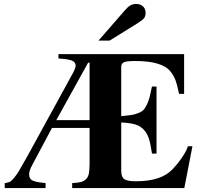

<svg xmlns="http://www.w3.org/2000/svg" viewBox="-20 -949 1040 969"><path d="M344.2 0V-24.9Q373 -26.4 388.9 -30.5Q404.8 -34.7 415 -45.7Q425.3 -56.6 428.5 -73Q431.6 -89.4 432.1 -119.1V-303.2H242.2L142.1 -115.2Q127 -86.9 127 -69.8Q127 -48.8 140.6 -40Q154.3 -31.2 192.9 -26.9L210 -24.9V0H3.9V-24.9Q20 -27.3 28.3 -30.8Q36.6 -34.2 49.8 -49.8Q63 -65.4 75 -85.4Q86.9 -105.5 113.8 -152.8L327.1 -542L334 -555.2Q361.8 -601.6 361.8 -617.2Q361.8 -635.3 343.3 -643.1Q324.7 -650.9 274.9 -653.8V-675.8H909.2V-475.1H883.8Q874 -522.5 865 -545.9Q856 -569.3 839.8 -588.9Q797.4 -641.1 662.1 -641.1Q620.1 -641.1 606 -635Q591.8 -628.9 591.8 -610.8V-362.8Q624.5 -365.7 642.3 -368.4Q660.2 -371.1 677.7 -378.2Q695.3 -385.3 703.1 -393.1Q710.9 -400.9 720.2 -418.9Q729.5 -437 734.4 -456.8Q739.3 -476.6 747.1 -512.2H770V-173.8H747.1Q740.2 -222.2 731.2 -250Q722.2 -277.8 704.1 -296.1Q686 -314.5 660.6 -321.5Q635.3 -328.6 591.8 -331.1V-87.9Q591.8 -55.7 607.2 -44.9Q622.6 -34.2 667 -34.2Q794.4 -34.2 851.1 -95.2Q877.4 -122.6 899.9 -156Q922.4 -189.5 928.2 -210.9H951.2L910.2 0ZM264.2 -342.8H432.1V-632.8H424.8ZM477.1 -744.1 613.8 -900.9Q637.7 -929.2 667 -929.2Q688.5 -929.2 701.7 -916.7Q714.8 -904.3 714.8 -884.8Q714.8 -867.7 707.3 -857.7Q699.7 -847.7 674.8 -832L533.2 -744.1Z"/></svg>

Font: Accordance
Style: Bold
Weight: 700
Version: Version 1.2 (build January 31, 2020) Miklal Software Solutio